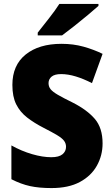

<svg xmlns="http://www.w3.org/2000/svg" viewBox="-20 -947 572 977"><path d="M502 -217Q502 -156 473 -104Q444 -52 386.5 -21Q329 10 242 10Q179 10 133 0Q87 -10 38 -35V-207Q90 -178 143.5 -162.5Q197 -147 241 -147Q280 -147 298 -162Q316 -177 316 -200Q316 -217 306 -230.5Q296 -244 271 -259Q246 -274 203 -296Q154 -321 118 -349Q82 -377 62.5 -416Q43 -455 43 -515Q43 -615 110.5 -669.5Q178 -724 293 -724Q353 -724 405 -709.5Q457 -695 502 -673L448 -524Q405 -546 365.5 -558Q326 -570 291 -570Q258 -570 242.5 -557Q227 -544 227 -524Q227 -506 237.5 -493Q248 -480 274.5 -464.5Q301 -449 350 -425Q423 -388 462.5 -342Q502 -296 502 -217ZM481 -917Q461 -899 427.5 -871Q394 -843 358 -814.5Q322 -786 296 -767H172V-781Q197 -813 229 -853.5Q261 -894 282 -927H481Z"/></svg>

Font: Noto Sans Lao UI SemCond Blk
Style: Regular
Weight: 900
Width: 4
Designer: Monotype Design Team
Foundry: Monotype Imaging Inc.
Version: Version 2.000; ttfautohint (v1.8.4.7-5d5b)